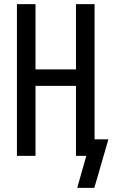

<svg xmlns="http://www.w3.org/2000/svg" viewBox="-20 -755 545 930"><path d="M354 155 398 0H348V-339H152V0H62V-735H152V-419H348V-735H438V-80H505L437 155Z"/></svg>

Font: Iosevka SS10 Medium
Style: Regular
Weight: 500
Monospace: yes
Designer: Belleve Invis
Foundry: Belleve Invis
Version: Version 28.0.6; ttfautohint (v1.8.4)